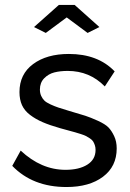

<svg xmlns="http://www.w3.org/2000/svg" viewBox="-20 -750 528 780"><path d="M118.2 -640.1 219.2 -730H283.2L383.8 -640.1L335.9 -616.2L251 -679.2L166 -616.2ZM250 9.8Q112.8 9.8 29.8 -76.2L64 -138.2Q147.5 -60.1 246.1 -60.1Q301.3 -60.1 334.7 -81.1Q368.2 -102.1 368.2 -141.1Q368.2 -151.9 365.2 -160.4Q362.3 -168.9 358.4 -175.3Q354.5 -181.6 345.7 -187.5Q336.9 -193.4 330.1 -197Q323.2 -200.7 308.8 -205.3Q294.4 -210 284.9 -212.6Q275.4 -215.3 256.1 -220.5Q236.8 -225.6 225.1 -229Q182.1 -241.2 153.3 -253.7Q124.5 -266.1 102.1 -283.2Q79.6 -300.3 69.3 -323Q59.1 -345.7 59.1 -376Q59.1 -448.7 114.5 -489.7Q169.9 -530.8 259.8 -530.8Q377.9 -530.8 445.8 -460L405.8 -398.9Q344.2 -461.9 254.9 -461.9Q224.6 -461.9 200.7 -455.8Q176.8 -449.7 159.4 -431.9Q142.1 -414.1 142.1 -386.2Q142.1 -371.6 147.5 -360.1Q152.8 -348.6 160.6 -341.1Q168.5 -333.5 185.5 -325.7Q202.6 -317.9 217.3 -313Q231.9 -308.1 259.8 -299.8Q305.2 -286.6 326.4 -279.8Q347.7 -272.9 377.7 -259.3Q407.7 -245.6 420.7 -232.2Q433.6 -218.8 443.8 -197Q454.1 -175.3 454.1 -147Q454.1 -73.7 398.4 -32Q342.8 9.8 250 9.8Z"/></svg>

Font: Rawline Medium
Style: Regular
Weight: 500
Designer: Matt McInerney, Pablo Impallari, Rodrigo Fuenzalida
Foundry: Matt McInerney, Pablo Impallari, Rodrigo Fuenzalida
Version: Version 4.020;PS 004.020;hotconv 1.0.88;makeotf.lib2.5.64775